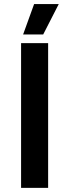

<svg xmlns="http://www.w3.org/2000/svg" viewBox="-20 -909 336 929"><path d="M264.2 -889.2 189 -742.2H91.8L145 -889.2ZM82 0V-700.2H212.9V0Z"/></svg>

Font: Fixel Text SemiBold
Style: Regular
Weight: 600
Width: 4
Designer: AlfaBravo + MacPaw
Foundry: Kyrylo Tkachov, Marchela Mozhyna, Serhii Makarenko, Maria Weinstein, Zakhar Kryvoshyya
Version: Version 1.211